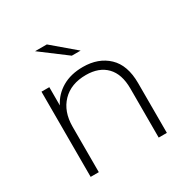

<svg xmlns="http://www.w3.org/2000/svg" viewBox="-163 -872 1000 1019"><g transform="rotate(-30 336.5 -362.5)"><path d="M106 0V-522H154V-410Q181 -464 234 -495Q287 -526 361 -526Q456 -526 514.5 -470.5Q573 -415 573 -305V0H523V-301Q523 -389 478.5 -435Q434 -481 354 -481Q262 -481 209 -426Q156 -371 156 -278V0ZM341 -607 184 -725H256L395 -607Z"/></g></svg>

Font: Montserrat Light
Style: Regular
Weight: 300
Designer: Julieta Ulanovsky
Foundry: Julieta Ulanovsky
Version: Version 9.000; ttfautohint (v1.8.4.7-5d5b)